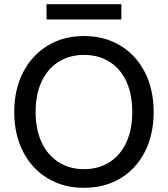

<svg xmlns="http://www.w3.org/2000/svg" viewBox="-20 -884 801 916"><path d="M380 12Q282 12 207 -33.5Q132 -79 90 -160.5Q48 -242 48 -350Q48 -457 90 -538.5Q132 -620 207 -666Q282 -712 380 -712Q480 -712 555 -666Q630 -620 671.5 -538.5Q713 -457 713 -350Q713 -242 671.5 -160.5Q630 -79 555 -33.5Q480 12 380 12ZM381 -77Q450 -77 502 -110Q554 -143 582.5 -204Q611 -265 611 -350Q611 -435 582.5 -496Q554 -557 502 -589.5Q450 -622 381 -622Q312 -622 260 -589.5Q208 -557 179 -496Q150 -435 150 -350Q150 -265 179 -204Q208 -143 260 -110Q312 -77 381 -77ZM202 -791V-864H559V-791Z"/></svg>

Font: DM Sans 11pt Medium
Style: Regular
Weight: 500
Version: Version 4.004;gftools[0.9.30]